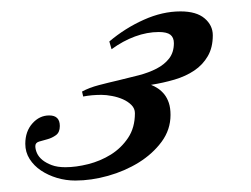

<svg xmlns="http://www.w3.org/2000/svg" viewBox="-20 -313 440 337"><path d="M216.8 -114.3Q216.8 -122.6 210.7 -128.7Q204.6 -134.8 195.8 -138.7Q187 -142.6 176.8 -144.5Q166.5 -146.5 158.2 -146.5Q149.9 -146.5 141.6 -145.8Q133.3 -145 126 -143.6L124 -152.3Q136.7 -159.2 153.6 -163.6Q170.4 -168 188.2 -172.1Q206.1 -176.3 223.6 -180.9Q241.2 -185.5 254.9 -192.6Q268.6 -199.7 276.9 -210.4Q285.2 -221.2 285.2 -237.3Q285.2 -247.1 279.1 -252Q272.9 -256.8 258.8 -256.8Q238.3 -256.8 217 -249Q195.8 -241.2 175.8 -226.6L171.9 -240.2Q199.7 -263.7 232.4 -278.3Q265.1 -293 296.9 -293Q324.7 -293 339.1 -280.8Q353.5 -268.6 353.5 -251Q353.5 -229.5 344.7 -214.4Q335.9 -199.2 321 -189.2Q306.2 -179.2 286.4 -173.3Q266.6 -167.5 245.1 -164.1Q251.5 -161.6 257.6 -157.5Q263.7 -153.3 268.6 -147.2Q273.4 -141.1 276.4 -132.3Q279.3 -123.5 279.3 -111.3Q279.3 -85.4 263.7 -64.2Q248 -43 223.6 -27.8Q199.2 -12.7 169.7 -4.4Q140.1 3.9 112.3 3.9Q95.7 3.9 80.1 -0.7Q64.5 -5.4 52 -13.7Q39.6 -22 32 -33.9Q24.4 -45.9 24.4 -60.5Q24.4 -82.5 36.9 -96.4Q49.3 -110.4 66.4 -110.4Q85 -110.4 85 -91.8Q85 -80.6 78.1 -75.7Q71.3 -70.8 63.2 -68.6Q55.2 -66.4 48.6 -64.5Q42 -62.5 42 -56.6Q42 -50.8 44.9 -44.2Q47.9 -37.6 54.4 -32.2Q61 -26.9 70.8 -23.2Q80.6 -19.5 94.7 -19.5Q113.3 -19.5 134.8 -24.9Q156.2 -30.3 174.6 -41.7Q192.9 -53.2 204.8 -71Q216.8 -88.9 216.8 -114.3Z"/></svg>

Font: Meie Script
Style: Regular
Weight: 400
Version: Version 1.001